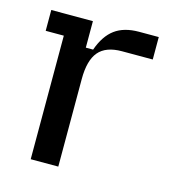

<svg xmlns="http://www.w3.org/2000/svg" viewBox="-87 -613 620 686"><g transform="rotate(15 223.0 -270.0)"><path d="M88 -457H21V-534H175V-436H202Q221 -490 255 -515Q289 -540 344 -540H417V-457H303Q244 -457 217 -425Q190 -393 190 -324V0H88Z"/></g></svg>

Font: Mozilla Headline BETA
Style: Regular
Weight: 400
Designer: Studio DRAMA
Foundry: Studio DRAMA
Version: Version 0.100